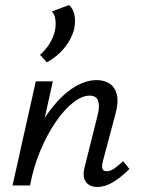

<svg xmlns="http://www.w3.org/2000/svg" viewBox="-20 -741 569 767"><path d="M167 -492 140 -522Q163 -542 178.5 -567.5Q194 -593 200 -621Q204 -645 201 -665Q198 -685 187 -695L256 -721Q273 -705 277.5 -681Q282 -657 277 -629Q272 -604 256.5 -577.5Q241 -551 218 -529Q195 -507 167 -492ZM369 6Q349 6 335 -3Q321 -12 316 -30Q311 -48 319 -77L371 -285Q379 -317 372 -338Q365 -359 338 -359Q308 -359 272.5 -331.5Q237 -304 203 -254.5Q169 -205 141.5 -140Q114 -75 100 0H49Q73 -99 108.5 -177Q144 -255 187 -309.5Q230 -364 276 -392.5Q322 -421 366 -421Q397 -421 418.5 -406.5Q440 -392 447 -362Q454 -332 441 -285L391 -97Q386 -78 389 -67.5Q392 -57 406 -57Q421 -57 436 -67.5Q451 -78 472 -97L497 -66Q463 -32 431 -13Q399 6 369 6ZM30 0 123 -416H191L99 0Z"/></svg>

Font: Ysabeau Infant Medium
Style: Italic
Weight: 500
Italic angle: -12°
Designer: Christian Thalmann (Catharsis Fonts)
Version: Version 2.001;gftools[0.9.30]; featfreeze: ss01,ss02,lnum